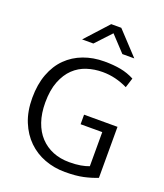

<svg xmlns="http://www.w3.org/2000/svg" viewBox="-153 -946 906 1058"><g transform="rotate(20 299.5 -417.5)"><path d="M351 -638Q405 -638 447 -630Q489 -622 527 -602L509 -545Q474 -562 437.5 -571Q401 -580 362 -580Q314 -580 270.5 -566Q227 -552 194 -520.5Q161 -489 141 -438Q121 -387 121 -314Q121 -251 138 -201.5Q155 -152 186.5 -118.5Q218 -85 261 -67.5Q304 -50 357 -50Q395 -50 423.5 -55Q452 -60 472 -68V-268H345V-324H541V-25Q504 -10 460.5 -0.5Q417 9 354 9Q290 9 234 -12Q178 -33 136 -74Q94 -115 69.5 -175Q45 -235 45 -314Q45 -393 68 -454Q91 -515 132 -555.5Q173 -596 229 -617Q285 -638 351 -638ZM315 -844H374L499 -710H429L344 -801L259 -710H193Z"/></g></svg>

Font: Mukta Malar Light
Style: Regular
Weight: 300
Designer: Aadarsh Rajan, Girish Dalvi, Yashodeep Gholap
Foundry: Ek Type
Version: Version 2.538;PS 1.000;hotconv 16.6.51;makeotf.lib2.5.65220;